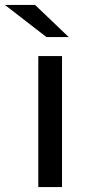

<svg xmlns="http://www.w3.org/2000/svg" viewBox="-64 -757 363 777"><path d="M91 0V-530H187V0ZM124 -607 -44 -737H78L214 -607Z"/></svg>

Font: Montserrat Thin Medium
Style: Regular
Weight: 500
Version: Version 9.000